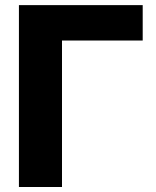

<svg xmlns="http://www.w3.org/2000/svg" viewBox="-20 -748 622 768"><path d="M550.8 -727.5V-585.9H228V0H55.7V-727.5Z"/></svg>

Font: Inter 16pt ExtraBold
Style: Regular
Weight: 800
Version: Version 4.001;git-66647c0bb